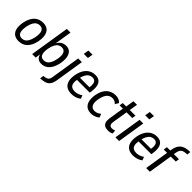

<svg xmlns="http://www.w3.org/2000/svg" viewBox="171 -1859 3201 3201"><g transform="rotate(45 1772.0 -258.5)"><path d="M209 9Q142 9 100 -23Q58 -55 44.5 -117.5Q31 -180 49 -271Q61 -330 83.5 -373.5Q106 -417 136.5 -445Q167 -473 205 -486.5Q243 -500 287 -500Q354 -500 395.5 -468Q437 -436 450.5 -373.5Q464 -311 447 -221Q434 -161 411.5 -118Q389 -75 359 -46.5Q329 -18 291 -4.5Q253 9 209 9ZM215 -61Q249 -61 277 -77Q305 -93 326.5 -131Q348 -169 362 -232Q382 -335 359.5 -382.5Q337 -430 280 -430Q247 -430 218.5 -414Q190 -398 168.5 -360.5Q147 -323 133 -259Q114 -156 136.5 -108.5Q159 -61 215 -61Z M744 9Q689 9 657 -22Q625 -53 619 -109H624L608 0H525L637 -705H724L672 -383H666Q682 -423 707 -449Q732 -475 762.5 -487.5Q793 -500 828 -500Q889 -500 925 -465.5Q961 -431 971 -367.5Q981 -304 964 -218Q947 -142 915.5 -91.5Q884 -41 840.5 -16Q797 9 744 9ZM732 -61Q768 -61 796 -78.5Q824 -96 845 -134Q866 -172 878 -232Q898 -330 876.5 -380Q855 -430 796 -430Q762 -430 733.5 -413Q705 -396 684 -358Q663 -320 650 -259Q631 -161 652 -111Q673 -61 732 -61Z M1131 -611 1146 -704H1244L1228 -611ZM905 193 914 126 952 121Q985 117 1006.5 98.5Q1028 80 1037 28L1119 -491H1206L1125 21Q1118 60 1105.5 90Q1093 120 1072.5 140.5Q1052 161 1020.5 173Q989 185 945 189Z M1457 9Q1382 9 1336.5 -22.5Q1291 -54 1276 -115.5Q1261 -177 1278 -267Q1295 -345 1329 -396.5Q1363 -448 1411.5 -474Q1460 -500 1518 -500Q1576 -500 1612 -474.5Q1648 -449 1661.5 -396.5Q1675 -344 1664 -262L1658 -224H1341L1351 -284H1607L1589 -266Q1600 -330 1594 -366.5Q1588 -403 1567 -420Q1546 -437 1512 -437Q1477 -437 1447 -418Q1417 -399 1395.5 -359.5Q1374 -320 1362 -259L1358 -234Q1347 -173 1356 -134.5Q1365 -96 1393 -78Q1421 -60 1466 -60Q1499 -60 1534.5 -71Q1570 -82 1603 -107L1626 -47Q1588 -17 1543.5 -4Q1499 9 1457 9Z M1916 9Q1848 9 1806 -25Q1764 -59 1750.5 -122.5Q1737 -186 1754 -271Q1766 -332 1789.5 -375.5Q1813 -419 1845.5 -446.5Q1878 -474 1916.5 -487Q1955 -500 1996 -500Q2040 -500 2073 -486Q2106 -472 2126 -446L2089 -383Q2071 -405 2046.5 -416.5Q2022 -428 1993 -428Q1967 -428 1943 -419Q1919 -410 1899 -390Q1879 -370 1864 -337Q1849 -304 1839 -256Q1820 -158 1845 -110.5Q1870 -63 1929 -63Q1960 -63 1989 -75.5Q2018 -88 2043 -109L2067 -47Q2048 -29 2023 -16.5Q1998 -4 1971 2.5Q1944 9 1916 9Z M2318 9Q2272 9 2241 -8Q2210 -25 2198.5 -61Q2187 -97 2195 -154L2238 -426H2160L2170 -491H2251L2275 -638H2359L2335 -491H2469L2459 -426H2325L2282 -161Q2274 -107 2289 -85Q2304 -63 2343 -63Q2358 -63 2375 -67Q2392 -71 2405 -77L2409 -12Q2392 -2 2367 3.5Q2342 9 2318 9Z M2579 -611 2595 -704H2692L2676 -611ZM2488 0 2566 -491H2653L2575 0Z M2909 9Q2834 9 2788.5 -22.5Q2743 -54 2728 -115.5Q2713 -177 2730 -267Q2747 -345 2781 -396.5Q2815 -448 2863.5 -474Q2912 -500 2970 -500Q3028 -500 3064 -474.5Q3100 -449 3113.5 -396.5Q3127 -344 3116 -262L3110 -224H2793L2803 -284H3059L3041 -266Q3052 -330 3046 -366.5Q3040 -403 3019 -420Q2998 -437 2964 -437Q2929 -437 2899 -418Q2869 -399 2847.5 -359.5Q2826 -320 2814 -259L2810 -234Q2799 -173 2808 -134.5Q2817 -96 2845 -78Q2873 -60 2918 -60Q2951 -60 2986.5 -71Q3022 -82 3055 -107L3078 -47Q3040 -17 2995.5 -4Q2951 9 2909 9Z M3212 0 3280 -426H3201L3211 -491H3317L3285 -465L3293 -509Q3304 -576 3330 -618Q3356 -660 3399.5 -681.5Q3443 -703 3506 -707L3544 -710L3538 -645L3494 -642Q3463 -639 3440 -628Q3417 -617 3402 -592.5Q3387 -568 3380 -525L3371 -470L3353 -491H3495L3485 -426H3367L3299 0Z"/></g></svg>

Font: Nunito Sans 10pt Condensed Medium
Style: Italic
Weight: 500
Width: 3
Italic angle: -9°
Designer: Vernon Adams
Foundry: Vernon Adams
Version: Version 3.101;gftools[0.9.27]